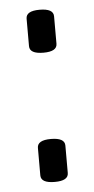

<svg xmlns="http://www.w3.org/2000/svg" viewBox="-45 -547 290 592"><g transform="rotate(-5 100.5 -251.5)"><path d="M143 -94V-9Q143 15 101 15Q58 15 58 -9V-94Q58 -118 100 -118Q143 -118 143 -94ZM143 -494V-409Q143 -385 101 -385Q58 -385 58 -409V-494Q58 -518 100 -518Q143 -518 143 -494Z"/></g></svg>

Font: Offside
Style: Regular
Weight: 400
Designer: Eduardo Rodriguez Tunni
Foundry: Eduardo Rodriguez Tunni
Version: Version 1.002; ttfautohint (v1.8.4.7-5d5b);gftools[0.9.23]